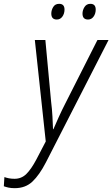

<svg xmlns="http://www.w3.org/2000/svg" viewBox="-124 -741 587 1003"><path d="M-47 242Q-66 242 -79.5 239Q-93 236 -104 232L-101 184Q-90 188 -77 190.5Q-64 193 -48 193Q-12 193 13.5 168Q39 143 66 92L115 -2L58 -532H113L143 -210Q148 -171 150 -132Q152 -93 153 -66H155Q165 -90 182.5 -128.5Q200 -167 216 -198L385 -532H443L116 107Q82 173 45.5 207.5Q9 242 -47 242ZM336 -639Q307 -639 307 -670Q307 -688 317.5 -704.5Q328 -721 348 -721Q376 -721 376 -691Q376 -670 365 -654.5Q354 -639 336 -639ZM173 -639Q144 -639 144 -670Q144 -688 154 -704.5Q164 -721 185 -721Q213 -721 213 -691Q213 -670 202 -654.5Q191 -639 173 -639Z"/></svg>

Font: Noto Sans SemiCondensed Light
Style: Italic
Weight: 300
Width: 4
Italic angle: -12°
Designer: Monotype Design Team
Foundry: Monotype Imaging Inc.
Version: Version 2.013; ttfautohint (v1.8.4.7-5d5b)